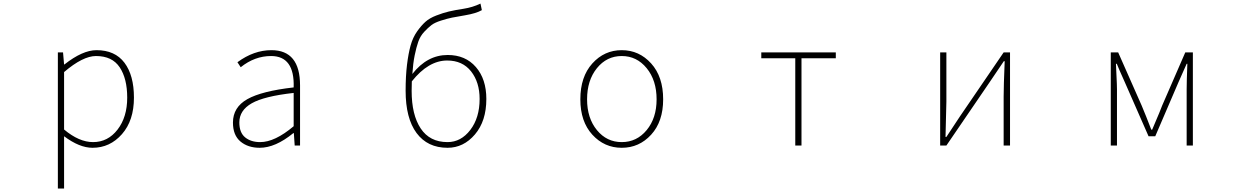

<svg xmlns="http://www.w3.org/2000/svg" viewBox="-20 -824 7040 1087"><path d="M342.8 -416V-90.8Q427.7 -19.5 506.8 -19.5Q590.8 -19.5 645.5 -90.3Q700.2 -161.1 700.2 -271.5Q700.2 -378.9 657.7 -442.9Q615.2 -506.8 523.4 -506.8Q449.2 -506.8 342.8 -416ZM307.6 243.2V-527.3H336.9L342.8 -459H344.7Q447.3 -540 526.4 -540Q630.9 -540 684.6 -468.8Q738.3 -397.5 738.3 -271.5Q738.3 -141.6 670.4 -64.5Q602.5 12.7 503.9 12.7Q429.7 12.7 342.8 -52.7V243.2Z M1450.2 12.7Q1383.8 12.7 1341.3 -22.9Q1298.8 -58.6 1298.8 -129.9Q1298.8 -216.8 1380.4 -262.7Q1461.9 -308.6 1642.6 -329.1Q1648.4 -506.8 1514.6 -506.8Q1421.9 -506.8 1342.8 -443.4L1324.2 -471.7Q1417 -540 1516.6 -540Q1678.7 -540 1678.7 -340.8V0H1648.4L1643.6 -70.3H1640.6Q1539.1 12.7 1450.2 12.7ZM1453.1 -19.5Q1536.1 -19.5 1642.6 -109.4V-297.9Q1475.6 -279.3 1405.3 -239.3Q1335 -199.2 1335 -130.9Q1335 -73.2 1367.7 -46.4Q1400.4 -19.5 1453.1 -19.5Z M2513.7 -19.5Q2589.8 -19.5 2642.6 -88.4Q2695.3 -157.2 2695.3 -263.7Q2695.3 -358.4 2647 -419.9Q2598.6 -481.4 2511.7 -481.4Q2405.3 -481.4 2311.5 -363.3Q2310.5 -346.7 2310.5 -309.6Q2310.5 -173.8 2361.8 -96.7Q2413.1 -19.5 2513.7 -19.5ZM2700.2 -803.7 2708 -766.6Q2675.8 -748 2612.3 -737.3Q2564.5 -729.5 2538.6 -724.1Q2512.7 -718.8 2477.1 -707.5Q2441.4 -696.3 2422.9 -682.1Q2404.3 -668 2381.8 -644Q2359.4 -620.1 2348.1 -587.9Q2336.9 -555.7 2327.6 -510.3Q2318.4 -464.8 2314.5 -405.3Q2398.4 -512.7 2514.6 -512.7Q2615.2 -512.7 2674.3 -444.3Q2733.4 -376 2733.4 -263.7Q2733.4 -138.7 2668.9 -63Q2604.5 12.7 2513.7 12.7Q2400.4 12.7 2338.4 -70.8Q2276.4 -154.3 2276.4 -310.5Q2276.4 -392.6 2284.2 -457Q2292 -521.5 2304.7 -566.9Q2317.4 -612.3 2341.3 -646Q2365.2 -679.7 2388.7 -700.7Q2412.1 -721.7 2450.2 -736.3Q2488.3 -751 2521 -758.8Q2553.7 -766.6 2604.5 -774.4Q2655.3 -782.2 2700.2 -803.7Z M3265.6 -261.7Q3265.6 -389.6 3333.5 -464.8Q3401.4 -540 3500 -540Q3598.6 -540 3666.5 -464.8Q3734.4 -389.6 3734.4 -261.7Q3734.4 -135.7 3666.5 -61.5Q3598.6 12.7 3500 12.7Q3401.4 12.7 3333.5 -61.5Q3265.6 -135.7 3265.6 -261.7ZM3697.3 -261.7Q3697.3 -369.1 3641.1 -438Q3585 -506.8 3500 -506.8Q3415 -506.8 3359.4 -438Q3303.7 -369.1 3303.7 -261.7Q3303.7 -155.3 3359.4 -87.4Q3415 -19.5 3500 -19.5Q3585 -19.5 3641.1 -87.4Q3697.3 -155.3 3697.3 -261.7Z M4482.4 0V-494.1H4290V-527.3H4711.9V-494.1H4517.6V0Z M5302.7 0V-527.3H5337.9V-249Q5337.9 -226.6 5333 -48.8H5337.9Q5349.6 -65.4 5376 -106.4Q5402.3 -147.5 5414.1 -164.1L5662.1 -527.3H5698.2V0H5662.1V-277.3Q5662.1 -335 5668 -477.5H5663.1L5585.9 -363.3L5337.9 0Z M6268.6 0V-527.3H6310.5L6443.4 -226.6Q6449.2 -212.9 6468.8 -164.6Q6488.3 -116.2 6498 -89.8H6502.9Q6554.7 -210.9 6559.6 -226.6L6690.4 -527.3H6733.4V0H6698.2V-318.4Q6698.2 -361.3 6702.1 -462.9H6698.2L6651.4 -357.4L6520.5 -52.7H6482.4L6348.6 -357.4Q6308.6 -446.3 6302.7 -462.9H6297.9Q6297.9 -454.1 6300.8 -397.9Q6303.7 -341.8 6303.7 -318.4V0Z"/></svg>

Font: GenEi Gothic M ExtraLight
Style: Regular
Weight: 200
Designer: o_tamon (Modified); [Source Han Sans]
Ryoko NISHIZUKA  (kana & ideographs); Paul D. Hunt (Latin, Greek & Cyrillic); Wenl
Version: Version 1.1a;Original Version 1.004